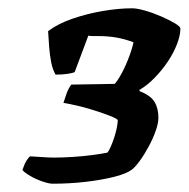

<svg xmlns="http://www.w3.org/2000/svg" viewBox="-20 -788 455 463"><path d="M107 -345Q98 -345 82 -350.5Q66 -356 52.5 -364Q39 -372 34 -378Q39 -393 44.5 -401.5Q50 -410 53 -411Q71 -410 85 -409Q99 -408 112 -408Q130 -408 154.5 -409.5Q179 -411 202 -414Q225 -417 239 -420Q242 -423 246.5 -433Q251 -443 255 -455Q259 -467 261.5 -479Q264 -491 264 -498Q264 -501 245.5 -508.5Q227 -516 197 -525Q167 -534 133 -540Q135 -547 140 -561Q145 -575 152 -584L272 -586L245 -575Q257 -583 268.5 -602.5Q280 -622 289 -645Q298 -668 302 -686Q281 -694 260.5 -697.5Q240 -701 217 -701Q210 -701 204.5 -701Q199 -701 193 -702L160 -614Q156 -612 143.5 -610Q131 -608 114 -608Q107 -620 103.5 -637.5Q100 -655 98.5 -675.5Q97 -696 96 -713Q120 -731 155 -743Q190 -755 228 -761.5Q266 -768 299 -768Q310 -768 329.5 -762.5Q349 -757 368.5 -748.5Q388 -740 401.5 -732Q415 -724 415 -719Q415 -703 407 -682Q399 -661 385 -640Q371 -619 353 -600.5Q335 -582 316 -571L317 -568Q343 -558 352.5 -542.5Q362 -527 362 -504Q362 -491 355.5 -472.5Q349 -454 338.5 -434.5Q328 -415 317 -400Q306 -385 298 -379Q285 -369 255 -361.5Q225 -354 186.5 -349.5Q148 -345 107 -345Z"/></svg>

Font: Texturina 12pt Black
Style: Italic
Weight: 900
Italic angle: -11°
Designer: Guillermo Torres Carreño
Foundry: Omnibus-Type
Version: Version 1.002